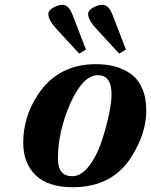

<svg xmlns="http://www.w3.org/2000/svg" viewBox="-20 -770 631 802"><path d="M77 -174Q77 -280 136 -371Q220 -502 381 -502Q423 -502 458 -493Q493 -484 524 -463Q555 -442 573 -402.5Q591 -363 591 -308Q591 -213 529 -115Q449 12 284 12Q180 12 128.5 -38.5Q77 -89 77 -174ZM222 -107Q222 -34 282 -34Q319 -34 351.5 -76Q384 -118 403.5 -176.5Q423 -235 434.5 -289Q446 -343 446 -374Q446 -456 389 -456Q327 -456 274 -339Q222 -220 222 -107ZM182 -712Q182 -727 203 -738.5Q224 -750 242 -750Q268 -750 285 -703L339 -563L311 -546L215 -650Q182 -686 182 -712ZM348 -712Q348 -727 369 -738.5Q390 -750 409 -750Q435 -750 452 -703L506 -563L478 -546L382 -650Q348 -687 348 -712Z"/></svg>

Font: Heuristica
Style: Bold Italic
Weight: 700
Italic angle: -13°
Version: Version 1.0.2